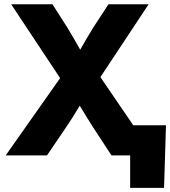

<svg xmlns="http://www.w3.org/2000/svg" viewBox="-20 -748 819 924"><path d="M7.3 0 314 -435.5V-304.7L33.7 -727.5H232.4L302.2 -618.2Q318.8 -591.3 333.5 -565.9Q348.1 -540.5 362.1 -515.6Q376 -490.7 390.1 -466.3H341.3Q356 -490.7 369.9 -515.6Q383.8 -540.5 398.9 -565.9Q414.1 -591.3 430.7 -618.2L502 -727.5H695.3L421.9 -314.5V-437.5L720.2 0H516.6L425.3 -139.6Q411.1 -162.1 398.9 -181.9Q386.7 -201.7 375.2 -220.7Q363.8 -239.7 351.1 -259.3H376Q363.8 -239.7 352.3 -220.7Q340.8 -201.7 328.4 -181.6Q315.9 -161.6 300.8 -139.6L206.1 0ZM606.4 156.2V0H562V-145H778.8L769.5 156.2Z"/></svg>

Font: Inter 28pt ExtraBold
Style: Regular
Weight: 800
Designer: Rasmus Andersson
Foundry: rsms
Version: Version 4.001;git-66647c0bb